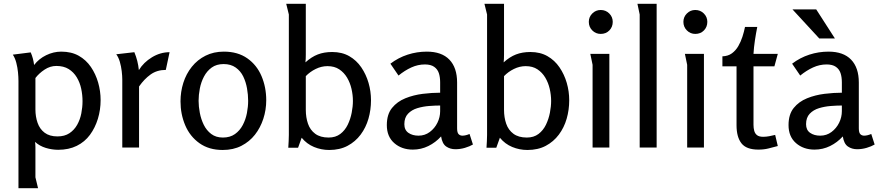

<svg xmlns="http://www.w3.org/2000/svg" viewBox="-20 -783 4662 1019"><path d="M143 -505Q150 -489 154.5 -472Q159 -455 161 -438Q186 -471 225 -490Q264 -509 305 -509Q359 -509 398 -487Q437 -465 462.5 -427.5Q488 -390 501 -344.5Q514 -299 514 -252Q514 -200 499.5 -152.5Q485 -105 457.5 -67.5Q430 -30 387.5 -9Q345 12 289 12Q256 12 223 2Q190 -8 166 -30Q168 -16 168 -1.5Q168 13 168 21V158L182 216H78V-353Q78 -374 75.5 -399.5Q73 -425 66.5 -450Q60 -475 48 -493ZM279 -433Q246 -433 216.5 -413.5Q187 -394 168 -369V-202Q168 -164 179.5 -131Q191 -98 217 -78.5Q243 -59 285 -59Q323 -59 348.5 -76Q374 -93 389.5 -120.5Q405 -148 411.5 -181Q418 -214 418 -246Q418 -279 411 -312Q404 -345 387.5 -372.5Q371 -400 344.5 -416.5Q318 -433 279 -433Z M693 -506Q712 -461 717 -411Q742 -452 786.5 -479Q831 -506 880 -506L860 -412Q813 -412 779 -387.5Q745 -363 718 -324V0H629V-361Q629 -380 626 -405.5Q623 -431 616 -455Q609 -479 597 -495Z M1162 13Q1089 13 1038.5 -23Q988 -59 963 -118Q938 -177 938 -245Q938 -296 953 -343.5Q968 -391 998 -428.5Q1028 -466 1071 -487.5Q1114 -509 1168 -509Q1242 -509 1292.5 -473.5Q1343 -438 1368 -379Q1393 -320 1393 -251Q1393 -200 1377.5 -152.5Q1362 -105 1333 -68Q1304 -31 1261 -9Q1218 13 1162 13ZM1163 -53Q1201 -53 1227 -71.5Q1253 -90 1268.5 -119.5Q1284 -149 1290.5 -183Q1297 -217 1297 -248Q1297 -280 1291 -314Q1285 -348 1271 -377Q1257 -406 1231 -424.5Q1205 -443 1167 -443Q1129 -443 1103.5 -424.5Q1078 -406 1062.5 -376.5Q1047 -347 1040.5 -313Q1034 -279 1034 -248Q1034 -218 1040.5 -184Q1047 -150 1061.5 -120.5Q1076 -91 1101 -72Q1126 -53 1163 -53Z M1743 -507Q1795 -507 1833.5 -485Q1872 -463 1897.5 -425.5Q1923 -388 1936 -343Q1949 -298 1949 -251Q1949 -200 1935.5 -153Q1922 -106 1894 -68.5Q1866 -31 1824.5 -9Q1783 13 1727 13Q1685 13 1646.5 -3Q1608 -19 1581 -52L1562 1H1510Q1511 -16 1512 -33.5Q1513 -51 1513 -67V-706L1499 -763H1603V-493Q1603 -480 1602.5 -470.5Q1602 -461 1601 -452Q1633 -481 1666.5 -494Q1700 -507 1743 -507ZM1718 -432Q1686 -432 1655.5 -417Q1625 -402 1603 -379V-200Q1603 -160 1614.5 -126.5Q1626 -93 1653 -73Q1680 -53 1724 -53Q1761 -53 1786 -72Q1811 -91 1825.5 -121Q1840 -151 1846.5 -184.5Q1853 -218 1853 -247Q1853 -279 1845.5 -311.5Q1838 -344 1822 -371Q1806 -398 1780.5 -415Q1755 -432 1718 -432Z M2245 -509Q2324 -509 2365 -466.5Q2406 -424 2406 -345V-102Q2406 -79 2414 -71Q2422 -63 2434 -63Q2443 -63 2453 -65.5Q2463 -68 2472 -72L2490 -16Q2473 -6 2448 1.5Q2423 9 2397 9Q2369 9 2348 -5.5Q2327 -20 2321 -59Q2292 -27 2253.5 -8Q2215 11 2171 11Q2112 11 2072.5 -23.5Q2033 -58 2033 -119Q2033 -176 2060.5 -210Q2088 -244 2131.5 -261.5Q2175 -279 2224 -285Q2273 -291 2316 -291V-346Q2316 -374 2309 -395Q2302 -416 2284 -428.5Q2266 -441 2235 -441Q2198 -441 2163 -425Q2128 -409 2095 -382L2052 -445Q2094 -477 2143.5 -493Q2193 -509 2245 -509ZM2316 -223Q2290 -223 2257.5 -220.5Q2225 -218 2195 -209Q2165 -200 2145.5 -179.5Q2126 -159 2126 -124Q2126 -93 2147.5 -78Q2169 -63 2201 -63Q2235 -63 2261 -82.5Q2287 -102 2301.5 -131.5Q2316 -161 2316 -193Z M2795 -507Q2847 -507 2885.5 -485Q2924 -463 2949.5 -425.5Q2975 -388 2988 -343Q3001 -298 3001 -251Q3001 -200 2987.5 -153Q2974 -106 2946 -68.5Q2918 -31 2876.5 -9Q2835 13 2779 13Q2737 13 2698.5 -3Q2660 -19 2633 -52L2614 1H2562Q2563 -16 2564 -33.5Q2565 -51 2565 -67V-706L2551 -763H2655V-493Q2655 -480 2654.5 -470.5Q2654 -461 2653 -452Q2685 -481 2718.5 -494Q2752 -507 2795 -507ZM2770 -432Q2738 -432 2707.5 -417Q2677 -402 2655 -379V-200Q2655 -160 2666.5 -126.5Q2678 -93 2705 -73Q2732 -53 2776 -53Q2813 -53 2838 -72Q2863 -91 2877.5 -121Q2892 -151 2898.5 -184.5Q2905 -218 2905 -247Q2905 -279 2897.5 -311.5Q2890 -344 2874 -371Q2858 -398 2832.5 -415Q2807 -432 2770 -432Z M3232 -667Q3232 -640 3214 -621.5Q3196 -603 3168 -603Q3142 -603 3123.5 -621.5Q3105 -640 3105 -667Q3105 -693 3123.5 -711.5Q3142 -730 3168 -730Q3195 -730 3213.5 -711.5Q3232 -693 3232 -667ZM3214 -497V0H3125V-439L3113 -497Z M3465 -763V0H3375V-706L3363 -763Z M3734 -667Q3734 -640 3716 -621.5Q3698 -603 3670 -603Q3644 -603 3625.5 -621.5Q3607 -640 3607 -667Q3607 -693 3625.5 -711.5Q3644 -730 3670 -730Q3697 -730 3715.5 -711.5Q3734 -693 3734 -667ZM3716 -497V0H3627V-439L3615 -497Z M3999 -640Q3992 -605 3986.5 -568.5Q3981 -532 3979 -497H4108L4090 -431H3979V-121Q3979 -103 3983 -88.5Q3987 -74 3998 -65.5Q4009 -57 4030 -57Q4046 -57 4062 -60Q4078 -63 4094 -67L4108 -8Q4082 -1 4058 5Q4034 11 4005 11Q3941 11 3915 -22.5Q3889 -56 3889 -118V-431H3814V-484Q3844 -485 3864.5 -500Q3885 -515 3898.5 -538.5Q3912 -562 3920.5 -588.5Q3929 -615 3934 -640Z M4377 -509Q4456 -509 4497 -466.5Q4538 -424 4538 -345V-102Q4538 -79 4546 -71Q4554 -63 4566 -63Q4575 -63 4585 -65.5Q4595 -68 4604 -72L4622 -16Q4605 -6 4580 1.5Q4555 9 4529 9Q4501 9 4480 -5.5Q4459 -20 4453 -59Q4424 -27 4385.5 -8Q4347 11 4303 11Q4244 11 4204.5 -23.5Q4165 -58 4165 -119Q4165 -176 4192.5 -210Q4220 -244 4263.5 -261.5Q4307 -279 4356 -285Q4405 -291 4448 -291V-346Q4448 -374 4441 -395Q4434 -416 4416 -428.5Q4398 -441 4367 -441Q4330 -441 4295 -425Q4260 -409 4227 -382L4184 -445Q4226 -477 4275.5 -493Q4325 -509 4377 -509ZM4448 -223Q4422 -223 4389.5 -220.5Q4357 -218 4327 -209Q4297 -200 4277.5 -179.5Q4258 -159 4258 -124Q4258 -93 4279.5 -78Q4301 -63 4333 -63Q4367 -63 4393 -82.5Q4419 -102 4433.5 -131.5Q4448 -161 4448 -193ZM4312 -733 4411 -579H4328L4186 -733Z"/></svg>

Font: Rosario Medium
Style: Regular
Weight: 500
Version: Version 1.201